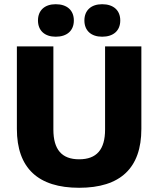

<svg xmlns="http://www.w3.org/2000/svg" viewBox="-20 -880 750 910"><path d="M244 -860C192 -860 160 -831 160 -783C160 -735 192 -706 244 -706C298 -706 330 -735 330 -783C330 -831 298 -860 244 -860ZM464 -860C412 -860 380 -831 380 -783C380 -735 412 -706 464 -706C518 -706 550 -735 550 -783C550 -831 518 -860 464 -860ZM650 -660H478V-266C478 -171 438 -125 355 -125C273 -125 233 -171 233 -266V-660H60V-269C60 -83 161 10 355 10C550 10 650 -83 650 -269Z"/></svg>

Font: Work Sans
Style: Bold
Weight: 700
Designer: Wei Huang
Foundry: Wei Huang
Version: Version 2.012